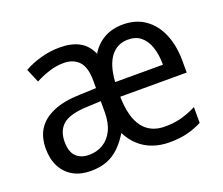

<svg xmlns="http://www.w3.org/2000/svg" viewBox="-97 -689 979 842"><g transform="rotate(-20 392.5 -268.0)"><path d="M545 -546Q606 -546 649 -515.5Q692 -485 714.5 -431Q737 -377 737 -307V-252H427Q429 -156 464.5 -109Q500 -62 567 -62Q610 -62 645 -71.5Q680 -81 715 -99V-25Q679 -7 643.5 1.5Q608 10 563 10Q521 10 485.5 -2.5Q450 -15 422.5 -40Q395 -65 377 -101Q356 -66 330.5 -41Q305 -16 272.5 -3Q240 10 195 10Q149 10 114.5 -9Q80 -28 61 -64Q42 -100 42 -149Q42 -203 66 -240Q90 -277 139.5 -298Q189 -319 261 -321L340 -324V-358Q340 -421 314.5 -448.5Q289 -476 243 -476Q210 -476 176.5 -465.5Q143 -455 111 -438L84 -502Q117 -521 160.5 -533.5Q204 -546 250 -546Q305 -546 341 -526.5Q377 -507 396 -464Q420 -504 458 -525Q496 -546 545 -546ZM274 -260Q195 -257 162.5 -229.5Q130 -202 130 -149Q130 -103 152 -81Q174 -59 212 -59Q249 -59 278 -76.5Q307 -94 323.5 -128Q340 -162 340 -213V-263ZM544 -476Q493 -476 463 -436.5Q433 -397 428 -320H651Q651 -366 639.5 -401Q628 -436 604.5 -456Q581 -476 544 -476Z"/></g></svg>

Font: Noto Sans Khmer SemiCondensed
Style: Regular
Weight: 400
Width: 4
Designer: Danh Hong and the Monotype Design Team
Foundry: Monotype Imaging Inc.
Version: Version 2.004